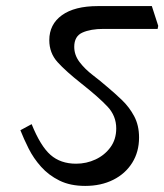

<svg xmlns="http://www.w3.org/2000/svg" viewBox="-20 -640 540 631"><path d="M498 -545H320Q278 -545 251 -533Q224 -521 224 -486Q224 -459 241.5 -436Q259 -413 284.5 -393.5Q310 -374 333 -354Q357 -334 381 -311Q405 -288 421 -258Q437 -228 437 -188Q437 -141 414.5 -105Q392 -69 352 -49Q312 -29 260 -29Q211 -29 175.5 -46.5Q140 -64 115 -92Q90 -120 74 -152Q58 -184 47 -212L84 -232Q113 -160 146 -131Q179 -102 230 -102Q264 -102 294 -116Q324 -130 343 -156Q362 -182 362 -218Q362 -259 333.5 -289.5Q305 -320 248 -365Q196 -406 169 -436Q142 -466 142 -508Q142 -560 183.5 -590Q225 -620 302 -620H479L500 -555Z"/></svg>

Font: Tiro Devanagari Marathi
Style: Italic
Weight: 400
Italic angle: -11°
Designer: Devanagari: John Hudson & Fiona Ross, assisted by Paul Hanslow. Latin: John Hudson with Paul Hanslow, assisted by Kaja S
Foundry: Tiro Typeworks Ltd.
Version: Version 1.52